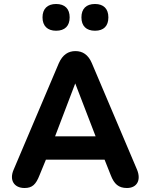

<svg xmlns="http://www.w3.org/2000/svg" viewBox="-20 -934 755 962"><path d="M103 8C142 8 160 -10 178 -56L210 -134H504L535 -56C552 -12 574 8 616 8C666 8 688 -31 667 -83L440 -618C422 -660 394 -678 358 -678C322 -678 294 -660 275 -618L48 -83C26 -32 50 8 103 8ZM357 -516 459 -251H256ZM456 -780C500 -780 523 -804 523 -847C523 -890 499 -914 456 -914C412 -914 388 -890 388 -847C388 -804 412 -780 456 -780ZM261 -780C305 -780 329 -804 329 -847C329 -890 305 -914 261 -914C218 -914 193 -890 193 -847C193 -804 218 -780 261 -780Z"/></svg>

Font: SN Pro
Style: Bold
Weight: 700
Designer: Tobias Whetton
Foundry: Supernotes
Version: Version 1.003;Glyphs 3.3 (3324)